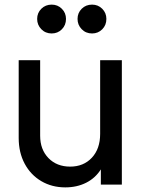

<svg xmlns="http://www.w3.org/2000/svg" viewBox="-20 -800 620 832"><path d="M61 -202V-539H154V-212Q154 -152 190 -115Q226 -78 284 -78Q342 -78 378 -116.5Q414 -155 414 -220V-539H508V0H417V-66Q393 -28 353 -8Q313 12 263 12Q205 12 159 -15Q113 -42 87 -90.5Q61 -139 61 -202ZM141 -718Q141 -744 159 -762Q177 -780 204 -780Q230 -780 248 -762Q266 -744 266 -718Q266 -691 248 -673Q230 -655 204 -655Q177 -655 159 -673.5Q141 -692 141 -718ZM379 -780Q405 -780 423 -762Q441 -744 441 -718Q441 -691 423 -673Q405 -655 379 -655Q352 -655 334 -673.5Q316 -692 316 -718Q316 -744 334 -762Q352 -780 379 -780Z"/></svg>

Font: Evergrow Sans 
Style: Medium
Weight: 500
Foundry: 10Web
Version: Version 1.000